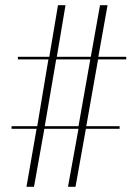

<svg xmlns="http://www.w3.org/2000/svg" viewBox="-20 -720 531 740"><path d="M82 0 121 -223.5H24.5V-233.5H123.5L166.5 -491H49V-501H170L203.5 -700H232.5L199 -501H330L365.5 -700H394.5L359 -501H466.5V-491H358L312.5 -233.5H441V-223.5H311L271 0H242L282.5 -223.5H151L111 0ZM152.5 -233.5H282.5L328 -491H196.5Z"/></svg>

Font: Imbue 100pt Thin
Style: Regular
Weight: 100
Designer: Tyler Finck
Foundry: Etcetera Type Company
Version: Version 1.102; ttfautohint (v1.8.3)